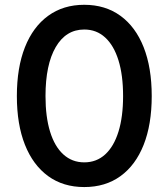

<svg xmlns="http://www.w3.org/2000/svg" viewBox="-20 -758 690 789"><path d="M326.2 10.7Q239.7 10.7 177.7 -34.4Q115.7 -79.6 82.5 -163.1Q49.3 -246.6 49.3 -363.3Q49.3 -480 82.5 -564Q115.7 -647.9 178 -693.1Q240.2 -738.3 326.2 -738.3Q412.6 -738.3 474.9 -693.1Q537.1 -647.9 570.3 -564Q603.5 -480 603.5 -363.3Q603.5 -246.6 570.3 -162.8Q537.1 -79.1 475.1 -34.2Q413.1 10.7 326.2 10.7ZM326.2 -90.8Q376.5 -90.8 412.1 -123.3Q447.8 -155.8 466.8 -216.8Q485.8 -277.8 485.8 -363.3Q485.8 -449.2 466.8 -510.3Q447.8 -571.3 412.1 -604Q376.5 -636.7 326.2 -636.7Q251 -636.7 209 -564.5Q167 -492.2 167 -363.3Q167 -277.8 185.8 -216.8Q204.6 -155.8 240.5 -123.3Q276.4 -90.8 326.2 -90.8Z"/></svg>

Font: Inter Cardless Tabular Medium
Style: Regular
Weight: 500
Designer: Rasmus Andersson
Foundry: rsms
Version: Version 4.000;git-4fc901f